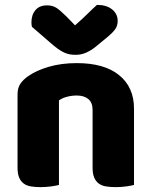

<svg xmlns="http://www.w3.org/2000/svg" viewBox="-20 -760 623 788"><path d="M360 -308Q360 -339 342.5 -353.5Q325 -368 295 -368Q275 -368 255.5 -363Q236 -358 222 -348V-1Q212 2 190.5 5Q169 8 146 8Q124 8 106.5 5Q89 2 77 -7Q65 -16 58.5 -31.5Q52 -47 52 -72V-372Q52 -399 63.5 -416Q75 -433 95 -447Q129 -471 180.5 -486Q232 -501 295 -501Q408 -501 469 -451.5Q530 -402 530 -314V-1Q520 2 498.5 5Q477 8 454 8Q432 8 414.5 5Q397 2 385 -7Q373 -16 366.5 -31.5Q360 -47 360 -72ZM288 -656Q321 -685 340 -704Q359 -723 378 -740Q417 -740 440 -721.5Q463 -703 463 -674Q463 -654 452 -639Q441 -624 415 -603L370 -566Q352 -552 332.5 -543.5Q313 -535 291 -535Q277 -535 266 -537Q255 -539 243 -544.5Q231 -550 217 -560Q203 -570 185 -586L111 -650Q110 -655 109.5 -659Q109 -663 109 -668Q109 -699 125.5 -718.5Q142 -738 173 -738Q196 -738 212 -727.5Q228 -717 254 -691Z"/></svg>

Font: Baloo Tammudu
Style: Regular
Weight: 400
Designer: Omkar Shende and Ek Type
Foundry: Ek Type
Version: Version 1.007;PS 1.000;hotconv 1.0.88;makeotf.lib2.5.647800